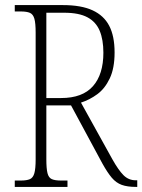

<svg xmlns="http://www.w3.org/2000/svg" viewBox="-20 -734 559 754"><path d="M38 0V-25H61Q85 -25 97.5 -30.5Q110 -36 115 -54Q120 -72 120 -108V-606Q120 -643 115 -660.5Q110 -678 97.5 -683.5Q85 -689 61 -689H38V-714H227Q299 -714 343.5 -693.5Q388 -673 409 -632.5Q430 -592 430 -528Q430 -466 411 -426Q392 -386 362 -364Q332 -342 298 -331L421 -109Q445 -66 465 -46Q485 -26 513 -26H519V0H514Q480 0 458 -8Q436 -16 419 -36Q402 -56 382 -92L259 -320H162V-108Q162 -72 166.5 -54Q171 -36 183.5 -30.5Q196 -25 220 -25H245V0ZM220 -349Q304 -349 345 -395.5Q386 -442 386 -527Q386 -578 371.5 -613Q357 -648 323.5 -666Q290 -684 232 -684H162V-349Z"/></svg>

Font: Noto Serif Khmer Condensed ExtraLight
Style: Regular
Weight: 250
Width: 3
Designer: Danh Hong and the Monotype Design Team
Foundry: Monotype Imaging Inc.
Version: Version 2.004